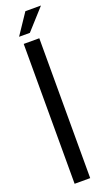

<svg xmlns="http://www.w3.org/2000/svg" viewBox="-164 -873 507 903"><g transform="rotate(-20 89.0 -421.0)"><path d="M100 -842H178L85 -739H31ZM40 -700H118V0H40Z"/></g></svg>

Font: Adderley Regular
Style: Regular
Weight: 400
Designer: gorohovskiy
Version: Version 1.003 November 13, 2017